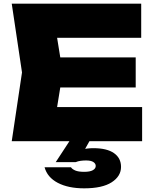

<svg xmlns="http://www.w3.org/2000/svg" viewBox="-20 -770 843 1047"><path d="M720 -457V-293H163V-457ZM322 -375 275 -85 184 -186H755V0H44L100 -375L44 -750H750V-564H184L275 -665ZM373 -22H480L429 69L372 65Q398 53 427 45.5Q456 38 489 38Q563 38 601.5 65Q640 92 640 140Q640 191 589 224Q538 257 439 257Q352 257 295 227Q238 197 223 142H367Q373 152 390 159.5Q407 167 439 167Q471 167 486.5 158Q502 149 502 135Q502 122 489 113.5Q476 105 449 105Q434 105 419.5 107Q405 109 393 114H284Z"/></svg>

Font: Unbounded ExtraBold
Style: Regular
Weight: 800
Designer: Luke Prowse, Jean-Baptiste Morizot, Fátima Lázaro, Florian Runge
Foundry: NaN
Version: Version 1.701;gftools[0.9.28.dev5+ged2979d]